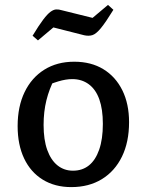

<svg xmlns="http://www.w3.org/2000/svg" viewBox="-20 -754 580 784"><path d="M271 10Q204 10 154.5 -20.5Q105 -51 78.5 -107Q52 -163 52 -239Q52 -319 80.5 -378Q109 -437 161 -469.5Q213 -502 283 -502Q352 -502 402 -471.5Q452 -441 479.5 -385.5Q507 -330 507 -255Q507 -174 478 -114.5Q449 -55 396 -22.5Q343 10 271 10ZM278 -57Q316 -57 343 -78.5Q370 -100 385 -143Q400 -186 400 -248Q400 -308 385.5 -348.5Q371 -389 342.5 -410Q314 -431 275 -431Q249 -431 217.5 -421.5Q186 -412 144 -393L204 -435Q181 -391 169.5 -344.5Q158 -298 158 -244Q158 -183 173 -141.5Q188 -100 215 -78.5Q242 -57 278 -57ZM135 -589 113 -608Q139 -651 156.5 -674Q174 -697 186.5 -706Q199 -715 209.5 -715.5Q220 -716 233 -712L358 -681L421 -734L443 -714Q411 -662 391.5 -638.5Q372 -615 357 -610.5Q342 -606 324 -610L198 -642Z"/></svg>

Font: Piazzolla Thin SemiBold
Style: Regular
Weight: 600
Version: Version 2.005